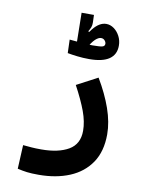

<svg xmlns="http://www.w3.org/2000/svg" viewBox="-97 -725 779 1032"><g transform="rotate(10 293.0 -209.0)"><path d="M186.5 239.7Q147.5 239.7 122.8 236.6Q98.1 233.4 70.8 227.1L77.1 97.2Q105 99.6 124.5 101.3Q144 103 176.8 103Q270.5 103 325.9 70.6Q381.3 38.1 381.3 -34.2Q381.3 -83.5 360.6 -139.9Q339.8 -196.3 299.8 -270.5L413.6 -330.6Q460.4 -252 486.3 -178Q512.2 -104 512.2 -38.1Q512.2 55.2 470.5 116.9Q428.7 178.7 355.2 209.2Q281.7 239.7 186.5 239.7ZM346.2 -419.9Q312.5 -419.9 281.5 -423.6Q250.5 -427.2 227.5 -431.6L225.1 -504.9Q238.3 -503.9 262.5 -501.5Q286.6 -499 311.3 -497.3Q335.9 -495.6 350.6 -495.6Q391.6 -495.6 404.8 -499.3Q418 -502.9 418 -515.6Q418 -524.9 410.4 -533.7Q402.8 -542.5 390.1 -542.5Q376.5 -542.5 359.1 -526.6Q341.8 -510.7 315.9 -464.4L268.1 -473.1Q298.3 -536.1 332.8 -579.1Q367.2 -622.1 404.8 -622.1Q427.2 -622.1 446.8 -607.9Q466.3 -593.8 478.8 -570.1Q491.2 -546.4 491.2 -518.1Q491.2 -469.7 455.1 -444.8Q418.9 -419.9 346.2 -419.9ZM266.1 -475.6 263.2 -658.2H330.6L332 -617.2Q332.5 -602.5 328.4 -591.3Q324.2 -580.1 315.9 -566.4L329.6 -557.1L331.1 -500.5Z"/></g></svg>

Font: Cascadia Mono
Style: Regular
Weight: 400
Monospace: yes
Designer: Aaron Bell
Foundry: Saja Typeworks
Version: Version 2404.023